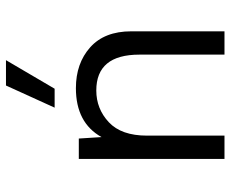

<svg xmlns="http://www.w3.org/2000/svg" viewBox="-86 -704 790 659"><g transform="rotate(-90 309.5 -375.0)"><path d="M432 -750 334 -583H269L345 -750ZM336 -510Q421 -510 476 -461Q531 -412 531 -320V0H451V-292Q451 -440 328 -440Q265 -440 219 -397Q173 -354 173 -266V0H93V-500H163L168 -422Q217 -510 336 -510Z"/></g></svg>

Font: Work Sans
Style: Regular
Weight: 400
Designer: Wei Huang
Foundry: Wei Huang
Version: Version 1.032;PS 001.032;hotconv 1.0.70;makeotf.lib2.5.58329